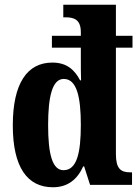

<svg xmlns="http://www.w3.org/2000/svg" viewBox="-20 -780 590 810"><path d="M203 10C266 10 306 -23 331 -78H335L360 0H537V-53H529C489 -53 469 -69 469 -130V-579H539V-629H469V-760H247V-707H255C291 -707 321 -699 321 -644V-629H199V-579H321V-545C321 -510 321 -460 322 -441H318C295 -485 262 -516 201 -516C95 -516 34 -429 34 -251C34 -75 95 10 203 10ZM248 -62C201 -62 183 -129 183 -252C183 -374 201 -447 249 -447C304 -447 321 -371 321 -253C321 -134 304 -62 248 -62Z"/></svg>

Font: Noto Serif Lao ExtraCondensed ExtraBold
Style: Regular
Weight: 800
Width: 2
Designer: Monotype Design Team
Foundry: Monotype Imaging Inc.
Version: Version 2.003